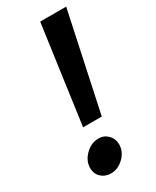

<svg xmlns="http://www.w3.org/2000/svg" viewBox="-185 -754 667 819"><g transform="rotate(-30 148.0 -344.0)"><path d="M167 -700H295L192 -218H100ZM39 -52Q39 -87 67.5 -115.5Q96 -144 133 -144Q160 -144 178.5 -125Q197 -106 197 -79Q197 -43 169 -15.5Q141 12 106 12Q77 12 58 -6Q39 -24 39 -52Z"/></g></svg>

Font: KoHo
Style: Bold Italic
Weight: 700
Italic angle: -10°
Version: Version 1.000; ttfautohint (v1.6)